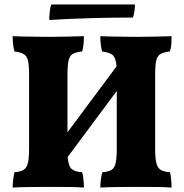

<svg xmlns="http://www.w3.org/2000/svg" viewBox="-20 -842 829 865"><path d="M37 3Q37 -14 39.5 -33.5Q42 -53 45 -66Q72 -68 86 -76.5Q100 -85 105.5 -107Q111 -129 111 -172V-506Q111 -548 106 -569Q101 -590 86.5 -598.5Q72 -607 45 -610Q37 -640 37 -679Q54 -678 83.5 -677.5Q113 -677 145 -676.5Q177 -676 201 -676Q236 -676 282 -677Q328 -678 358 -679Q358 -660 356.5 -643.5Q355 -627 350 -610Q322 -607 308 -599Q294 -591 289 -569.5Q284 -548 284 -506V-246L505 -543Q502 -581 488 -593.5Q474 -606 440 -610Q432 -640 432 -679Q449 -678 479 -677.5Q509 -677 541 -676.5Q573 -676 596 -676Q631 -676 677 -677Q723 -678 753 -679Q753 -660 752 -643.5Q751 -627 745 -610Q718 -607 703.5 -599Q689 -591 684 -569.5Q679 -548 679 -506V-172Q679 -129 684.5 -107Q690 -85 704.5 -76.5Q719 -68 746 -66Q749 -54 751 -34.5Q753 -15 753 3Q728 1 689 0.5Q650 0 604 0Q558 0 511.5 0.5Q465 1 432 3Q432 -14 434.5 -33.5Q437 -53 441 -66Q468 -68 482 -76.5Q496 -85 501 -107Q506 -129 506 -172V-432L285 -135Q288 -94 302.5 -81Q317 -68 350 -66Q354 -54 356 -34.5Q358 -15 358 3Q333 1 293.5 0.5Q254 0 208 0Q162 0 115.5 0.5Q69 1 37 3ZM588 -822Q588 -812 586 -795Q584 -778 579 -763Q495 -763 399 -760.5Q303 -758 202 -752Q202 -768 204 -788Q206 -808 211 -822Z"/></svg>

Font: Vollkorn ExtraBold
Style: Regular
Weight: 800
Designer: Friedrich Althausen
Foundry: Friedrich Althausen
Version: Version 5.000; ttfautohint (v1.8.3)